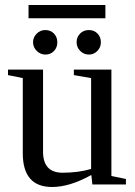

<svg xmlns="http://www.w3.org/2000/svg" viewBox="-20 -737 540 767"><path d="M345 -37H343Q258 10 188 10Q71 10 71 -125V-425L12 -437V-459H152V-131Q152 -47 230 -47Q292 -47 344 -62V-425L275 -437V-459H425V-34L483 -22V0H349ZM383 -568Q383 -548 369 -533.5Q355 -519 335 -519Q315 -519 300.5 -533.5Q286 -548 286 -568Q286 -589 300 -603Q314 -617 335 -617Q356 -617 369.5 -603Q383 -589 383 -568ZM161 -617Q182 -617 195.5 -603Q209 -589 209 -568Q209 -547 195.5 -533Q182 -519 161 -519Q142 -519 127 -533.5Q112 -548 112 -568Q112 -588 126.5 -602.5Q141 -617 161 -617ZM94 -664V-717H401V-664Z"/></svg>

Font: Libra Serif Modern
Style: Regular
Weight: 400
Designer: Stefan Peev, Context Ltd
Foundry: Stefan Peev, Context Ltd
Version: Version 1.000